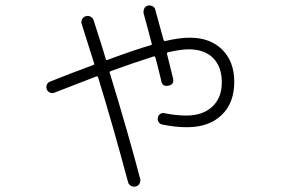

<svg xmlns="http://www.w3.org/2000/svg" viewBox="-20 -638 1040 708"><path d="M179.7 -295.9Q171.9 -293 163.6 -296.9Q155.3 -300.8 152.3 -309.1Q149.4 -317.4 152.8 -325.7Q156.2 -334 164.1 -336.9Q242.2 -368.2 324.2 -398.4Q329.1 -400.4 327.1 -404.3Q301.8 -486.3 281.2 -549.8Q278.3 -558.6 282.7 -566.9Q287.1 -575.2 295.9 -578.1Q304.7 -581.1 313.5 -576.7Q322.3 -572.3 325.2 -563.5Q333 -539.1 348.1 -491.7Q363.3 -444.3 370.1 -419.9Q371.1 -416 376 -417Q481.4 -456.1 537.1 -471.7Q541 -472.7 539.1 -478.5Q535.2 -493.2 525.4 -530.8Q515.6 -568.4 509.8 -587.9Q507.8 -596.7 511.7 -606Q515.6 -615.2 524.9 -617.2Q534.2 -619.1 542.5 -615.2Q550.8 -611.3 552.7 -601.6L583 -491.2Q585.9 -486.3 587.9 -486.3Q639.6 -499 680.7 -499Q754.9 -499 799.3 -455.1Q843.8 -411.1 843.8 -335.9Q843.8 -257.8 796.9 -213.4Q750 -168.9 669.9 -168.9Q625 -168.9 579.1 -178.7Q570.3 -179.7 564.9 -188Q559.6 -196.3 562.5 -205.1Q563.5 -212.9 570.8 -217.8Q578.1 -222.7 585.9 -220.7Q628.9 -211.9 667 -211.9Q727.5 -211.9 762.7 -244.6Q797.9 -277.3 797.9 -334Q797.9 -391.6 766.1 -423.8Q734.4 -456.1 675.8 -456.1Q646.5 -456.1 599.6 -445.3Q594.7 -443.4 595.7 -439.5Q599.6 -422.9 618.2 -348.6Q623 -326.2 601.6 -322.3Q579.1 -317.4 575.2 -337.9Q558.6 -407.2 552.7 -426.8Q550.8 -431.6 545.9 -429.7Q475.6 -407.2 388.7 -376Q382.8 -374 384.8 -369.1Q455.1 -138.7 497.1 22.5Q499 31.2 494.1 39.6Q489.3 47.9 480 49.8Q470.7 51.8 462.4 46.9Q454.1 42 452.1 33.2Q396.5 -174.8 341.8 -352.5Q339.8 -357.4 335.9 -356.4Q268.6 -330.1 179.7 -295.9Z"/></svg>

Font: Rounded-L Mgen+ 1mn light
Style: Regular
Weight: 200
Designer: [Source Han Sans]
Ryoko NISHIZUKA  (kana & ideographs); Paul D. Hunt (Latin, Greek & Cyrillic); Wenlong ZHANG  (bopomofo
Version: Version 1.059.20150602